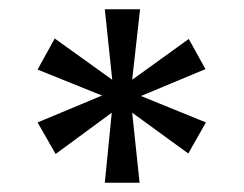

<svg xmlns="http://www.w3.org/2000/svg" viewBox="-20 -754 526 414"><path d="M265 -582 387 -670 423 -605 284 -547 424 -490 386 -423 265 -511 281 -360H206L221 -511L100 -422L61 -490L200 -548L61 -604L98 -671L222 -582L206 -734H282Z"/></svg>

Font: Poppins
Style: Regular
Weight: 400
Designer: Ninad Kale (Devanagari), Jonny Pinhorn (Latin)
Foundry: Indian Type Foundry
Version: Version 3.002 2017